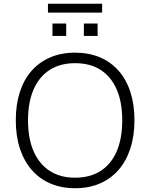

<svg xmlns="http://www.w3.org/2000/svg" viewBox="-20 -993 799 1021"><path d="M379 8Q307 8 248.5 -17Q190 -42 149 -89Q108 -136 86 -202.5Q64 -269 64 -353Q64 -437 85.5 -503.5Q107 -570 148 -616.5Q189 -663 247.5 -688Q306 -713 379 -713Q452 -713 510.5 -688.5Q569 -664 610.5 -617Q652 -570 673.5 -503.5Q695 -437 695 -354Q695 -270 673 -203Q651 -136 610 -89Q569 -42 510.5 -17Q452 8 379 8ZM379 -48Q459 -48 515 -84Q571 -120 600.5 -188Q630 -256 630 -353Q630 -450 600.5 -517.5Q571 -585 515.5 -621Q460 -657 379 -657Q300 -657 244 -621Q188 -585 158.5 -517Q129 -449 129 -353Q129 -257 158.5 -189Q188 -121 244 -84.5Q300 -48 379 -48ZM235 -926V-973H523V-926ZM259 -802V-868H332V-802ZM426 -802V-868H499V-802Z"/></svg>

Font: Nunito Sans 12pt Light
Style: Regular
Weight: 300
Designer: Vernon Adams
Foundry: Vernon Adams
Version: Version 3.101;gftools[0.9.27]